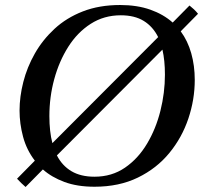

<svg xmlns="http://www.w3.org/2000/svg" viewBox="-20 -731 828 766"><path d="M770 -676 701 -606Q729 -568 743 -518.5Q757 -469 757 -412Q757 -334 731.5 -258Q706 -182 655.5 -120.5Q605 -59 530 -22.5Q455 14 357 14Q288 14 237 -5Q186 -24 151 -55L82 15Q73 7 64.5 -1Q56 -9 48 -18L119 -90Q86 -133 72 -185.5Q58 -238 58 -290Q58 -345 73 -404Q88 -463 119 -517.5Q150 -572 197.5 -616Q245 -660 310.5 -685.5Q376 -711 459 -711Q527 -711 579.5 -692.5Q632 -674 669 -641L736 -709Q745 -702 754 -693.5Q763 -685 770 -676ZM189 -160 611 -583Q590 -625 553.5 -647.5Q517 -670 462 -670Q395 -670 342 -636Q289 -602 252.5 -544.5Q216 -487 196.5 -415.5Q177 -344 177 -268Q177 -206 189 -160ZM638 -433Q638 -490 628 -533L207 -111Q228 -70 265 -48Q302 -26 357 -26Q426 -26 478.5 -62Q531 -98 566.5 -157.5Q602 -217 620 -289Q638 -361 638 -433Z"/></svg>

Font: Tiro Devanagari Marathi
Style: Italic
Weight: 400
Italic angle: -11°
Designer: Devanagari: John Hudson & Fiona Ross, assisted by Paul Hanslow. Latin: John Hudson with Paul Hanslow, assisted by Kaja S
Foundry: Tiro Typeworks Ltd.
Version: Version 1.52